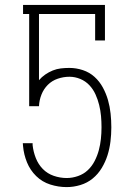

<svg xmlns="http://www.w3.org/2000/svg" viewBox="-20 -755 540 783"><path d="M252 8Q218 8 185 -2.5Q152 -13 127.5 -37Q103 -61 90 -93Q77 -125 74 -159L73 -171H113V-163Q116 -136 126 -110.5Q136 -85 154.5 -66Q173 -47 199 -38Q225 -29 252 -29Q275 -29 298 -37Q321 -45 338 -61Q355 -77 366 -98.5Q377 -120 383 -142.5Q389 -165 391.5 -188.5Q394 -212 394 -236Q394 -259 392 -281.5Q390 -304 384.5 -326.5Q379 -349 369.5 -370Q360 -391 344.5 -407.5Q329 -424 307.5 -433Q286 -442 263 -442Q239 -442 215.5 -434Q192 -426 175 -409Q158 -392 149 -369Q140 -346 139 -322H99V-698H74V-735H408V-590H368V-698H139V-428Q150 -441 164.5 -451Q179 -461 195 -467.5Q211 -474 228 -476Q245 -478 263 -478Q291 -478 318 -469Q345 -460 365.5 -441.5Q386 -423 399.5 -398Q413 -373 420.5 -346.5Q428 -320 431 -292Q434 -264 434 -236V-235Q434 -207 430.5 -178Q427 -149 418.5 -122Q410 -95 395 -70Q380 -45 358 -27Q336 -9 308 -0.5Q280 8 252 8Z"/></svg>

Font: Iosevka Slab Extralight
Style: Regular
Weight: 200
Monospace: yes
Designer: Belleve Invis
Foundry: Belleve Invis
Version: Version 11.1.1; ttfautohint (v1.8.3)